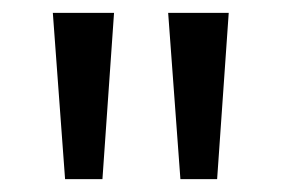

<svg xmlns="http://www.w3.org/2000/svg" viewBox="-20 -734 437 298"><path d="M62 -714 81 -456H139L157 -714ZM241 -714 260 -456H317L335 -714Z"/></svg>

Font: Noto Sans Thai Looped SemiCondensed
Style: Regular
Weight: 400
Width: 4
Designer: Sasikarn Vongin, Ben Mitchell
Foundry: The Fontpad Ltd
Version: Version 1.001